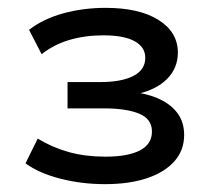

<svg xmlns="http://www.w3.org/2000/svg" viewBox="-20 -729 550 489"><path d="M247 -260Q188 -260 133.5 -274Q79 -288 45 -313L76 -376Q114 -353 156 -341.5Q198 -330 248 -330Q306 -330 336.5 -346Q367 -362 367 -394Q367 -426 334.5 -439.5Q302 -453 244 -453H152V-520H236Q289 -520 319.5 -535.5Q350 -551 350 -582Q350 -609 323 -624Q296 -639 243 -639Q197 -639 157.5 -627.5Q118 -616 86 -591L54 -653Q90 -681 141 -695Q192 -709 249 -709Q335 -709 384 -678Q433 -647 433 -595Q433 -556 406 -528.5Q379 -501 331 -490V-493Q368 -487 394.5 -472.5Q421 -458 435 -436.5Q449 -415 449 -385Q449 -346 424 -318Q399 -290 354 -275Q309 -260 247 -260Z"/></svg>

Font: Nunito Sans 10pt Expanded Medium
Style: Regular
Weight: 500
Width: 7
Designer: Vernon Adams
Foundry: Vernon Adams
Version: Version 3.101;gftools[0.9.27]